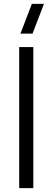

<svg xmlns="http://www.w3.org/2000/svg" viewBox="-20 -980 274 1000"><path d="M149.5 -805H86.5L146 -960H209ZM80 0V-735H153.5V0Z"/></svg>

Font: Vela Sans
Style: Regular
Weight: 400
Designer: Principal design: Mikhail Sharanda - project Manrope.
Design modification: Ravid Balaliev
Foundry: Mikhail Sharanda
Version: Version 1.001